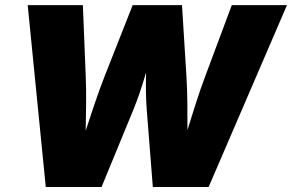

<svg xmlns="http://www.w3.org/2000/svg" viewBox="-20 -748 1168 768"><path d="M163.1 0 90.8 -727.5H311.5L322.8 -445.3Q325.2 -392.1 324.5 -332Q323.7 -272 322.5 -212.4Q321.3 -152.8 321.3 -99.1H279.8Q298.8 -152.8 318.4 -212.4Q337.9 -272 358.2 -332Q378.4 -392.1 399.4 -445.3L510.7 -727.5H708L725.6 -445.3Q729 -392.1 729.5 -332Q730 -272 729.7 -212.4Q729.5 -152.8 730.5 -99.1H688.5Q706.5 -152.8 724.9 -212.4Q743.2 -272 762.5 -332Q781.7 -392.1 801.8 -445.3L907.2 -727.5H1127.9L814.5 0H591.3L566.9 -309.6Q562 -373.5 564.2 -451.7Q566.4 -529.8 563 -611.8H617.7Q585 -529.8 562.5 -452.1Q540 -374.5 513.7 -309.6L386.2 0Z"/></svg>

Font: Inter 20pt Black
Style: Italic
Weight: 900
Italic angle: -9.3988°
Version: Version 4.001;git-66647c0bb